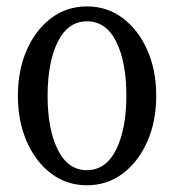

<svg xmlns="http://www.w3.org/2000/svg" viewBox="-20 -554 530 585"><path d="M245 10.5Q183.5 10.5 136 -25.2Q88.5 -61 61.5 -122.8Q34.5 -184.5 34.5 -262Q34.5 -340 61.5 -401.5Q88.5 -463 136 -498.8Q183.5 -534.5 245 -534.5Q306.5 -534.5 354 -498.8Q401.5 -463 428.8 -401.5Q456 -340 456 -262Q456 -184.5 428.8 -122.8Q401.5 -61 354 -25.2Q306.5 10.5 245 10.5ZM244.5 -35.5Q302.5 -35.5 333.8 -98.2Q365 -161 365 -263Q365 -364.5 334.2 -426.8Q303.5 -489 245 -489Q187 -489 156 -426.5Q125 -364 125 -262Q125 -160.5 156 -98Q187 -35.5 244.5 -35.5Z"/></svg>

Font: Libre Caslon Condensed
Style: Regular
Weight: 400
Designer: Pablo Impallari, Rodrigo Fuenzalida, Katja Schimmel, Ertekin Erdin
Foundry: Pablo Impallari, Rodrigo Fuenzalida
Version: Version 2.000; ttfautohint (v1.8.4.7-5d5b);gftools[0.9.33]